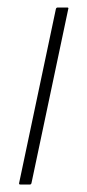

<svg xmlns="http://www.w3.org/2000/svg" viewBox="-20 -492 233 512"><path d="M64 -4Q63 0 60 0H34Q30 0 31 -4L129 -468Q130 -472 134 -472H160Q161 -472 162 -471Q163 -470 162 -468Z"/></svg>

Font: Glory Thin Thin
Style: Italic
Weight: 250
Italic angle: -12°
Version: Version 1.011